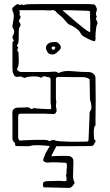

<svg xmlns="http://www.w3.org/2000/svg" viewBox="-20 -717 537 941"><path d="M63 -1Q54 -1 54 -7Q56 -15 49.5 -20Q43 -25 42 -31Q41 -34 41 -49.5Q41 -65 41 -85Q41 -105 41 -121Q41 -137 41 -141Q41 -151 40.5 -163Q40 -175 47 -182Q54 -189 68 -189.5Q82 -190 93 -190Q105 -190 113.5 -191Q122 -192 131 -184Q134 -181 138.5 -183.5Q143 -186 146 -188Q151 -186 164 -185Q177 -184 189 -183.5Q201 -183 202 -183Q207 -183 218 -182Q229 -181 230 -185Q232 -193 230 -200Q228 -207 228 -218V-322Q228 -326 227.5 -330Q227 -334 225 -336Q223 -338 218.5 -338.5Q214 -339 210 -340Q203 -343 196 -343Q189 -343 181 -335Q175 -341 158 -342Q141 -343 125.5 -341.5Q110 -340 105 -336Q104 -335 100 -335.5Q96 -336 94 -337Q85 -344 70.5 -341Q56 -338 51 -346Q44 -356 42.5 -364Q41 -372 41 -385V-498Q41 -503 41.5 -508Q42 -513 46 -516Q50 -520 46 -522Q37 -532 45 -546Q55 -562 44 -578Q40 -584 41 -590.5Q42 -597 43 -603Q47 -622 47.5 -636Q48 -650 42 -663Q37 -675 44 -681.5Q51 -688 60 -695Q66 -698 81 -692Q86 -698 90.5 -694Q95 -690 98 -692Q100 -694 105 -695Q110 -696 125.5 -696.5Q141 -697 174.5 -697Q208 -697 266 -697Q324 -697 414 -697Q423 -697 426 -696H430Q441 -696 444 -694Q447 -692 453 -679Q457 -672 452.5 -660Q448 -648 453 -638Q456 -633 452.5 -630.5Q449 -628 450 -625Q452 -619 456 -611Q460 -603 456 -598Q453 -592 451 -579Q449 -566 448.5 -554Q448 -542 448 -538Q450 -513 440.5 -515Q431 -517 409 -528Q399 -533 389.5 -538.5Q380 -544 375 -554Q369 -567 351 -579.5Q333 -592 321 -596Q314 -598 300 -615.5Q286 -633 269 -646Q264 -650 259 -654.5Q254 -659 252 -663Q248 -663 241 -668Q231 -665 215.5 -666Q200 -667 194 -667H80Q73 -667 74.5 -664Q76 -661 77 -657Q78 -653 76 -648.5Q74 -644 79 -639Q81 -638 80.5 -632.5Q80 -627 78 -625Q72 -618 73 -613Q74 -608 79 -602Q83 -594 78 -587Q72 -581 72 -561Q72 -541 71.5 -522Q71 -503 64 -496Q63 -495 64 -491.5Q65 -488 67 -487Q71 -483 68 -480Q65 -477 65 -474Q65 -464 68 -464Q71 -464 71 -453Q71 -444 71.5 -434.5Q72 -425 72 -416Q72 -407 70.5 -398Q69 -389 64 -380Q62 -376 69 -370Q76 -364 83 -364H214Q222 -364 238.5 -365.5Q255 -367 258 -364Q261 -362 263.5 -360.5Q266 -359 271 -361Q291 -369 310.5 -369Q330 -369 355 -366.5Q380 -364 414 -364Q428 -364 438 -355.5Q448 -347 448 -334Q449 -287 449 -228Q449 -169 448 -122Q448 -115 448.5 -108.5Q449 -102 443 -97Q439 -83 439.5 -65.5Q440 -48 442 -34Q452 -27 447 -20.5Q442 -14 440 -8Q435 -1 426.5 -1Q418 -1 410 -1Q368 -1 321 -0.5Q274 0 232 -1Q227 -1 206 -3Q185 -5 162.5 -5.5Q140 -6 130 -2Q127 -1 117 -0.5Q107 0 63 -1ZM422 -559Q423 -597 422.5 -610.5Q422 -624 421.5 -626.5Q421 -629 421 -633Q421 -652 421.5 -657.5Q422 -663 411 -664Q398 -664 368.5 -665.5Q339 -667 286 -667Q298 -657 316.5 -640.5Q335 -624 356 -606.5Q377 -589 394.5 -575.5Q412 -562 422 -559ZM237 -450Q219 -450 212 -462.5Q205 -475 205 -482Q205 -494 215.5 -502.5Q226 -511 245 -511Q255 -513 261.5 -509Q268 -505 274 -497Q282 -486 274 -474Q267 -467 257.5 -458.5Q248 -450 237 -450ZM240 -473Q247 -473 250 -480Q252 -482 250 -486Q246 -490 243 -489Q233 -489 233 -482Q233 -481 234.5 -477Q236 -473 240 -473ZM404 -23Q414 -23 414 -32L419 -154Q419 -158 419 -163Q419 -168 421 -171Q429 -181 428 -196.5Q427 -212 422 -225Q421 -228 420.5 -247.5Q420 -267 420 -290.5Q420 -314 419 -329Q405 -339 385 -339Q365 -339 351 -339L267 -340Q254 -340 254 -330V-231Q254 -228 255 -225Q256 -222 256 -220Q253 -194 255.5 -188.5Q258 -183 257 -172Q257 -168 252.5 -163Q248 -158 245 -158Q227 -158 218.5 -159Q210 -160 198 -160H84Q73 -160 71 -155.5Q69 -151 69 -141V-43Q69 -36 73.5 -31Q78 -26 88 -29Q92 -29 110.5 -30Q129 -31 152 -31.5Q175 -32 193.5 -31.5Q212 -31 215 -29Q223 -23 227.5 -27Q232 -31 237 -30Q240 -30 243.5 -30.5Q247 -31 249 -29Q255 -26 275.5 -24.5Q296 -23 321.5 -22.5Q347 -22 369.5 -22.5Q392 -23 404 -23ZM318 204 193 201Q187 181 194 176Q201 171 207 171Q209 171 225.5 170.5Q242 170 260 169.5Q278 169 283 170Q289 171 297.5 171Q306 171 306 167Q307 155 304.5 147.5Q302 140 305 136Q307 134 306.5 129.5Q306 125 306 122Q306 114 307.5 104.5Q309 95 307 87Q307 81 299.5 80.5Q292 80 284 80Q251 78 236 78.5Q221 79 216.5 79.5Q212 80 211 80Q204 79 196.5 75Q189 71 193 62Q193 57 196.5 51.5Q200 46 200 43Q200 40 206 29.5Q212 19 218.5 8Q225 -3 226 -5H259Q229 49 232 49Q258 47 285.5 47Q313 47 320 48Q325 48 332 54.5Q339 61 339 66Q340 73 339.5 89.5Q339 106 338.5 122Q338 138 338 146Q338 165 346 178Q347 179 338 191.5Q329 204 318 204Z"/></svg>

Font: Sankofa Display
Style: Regular
Weight: 400
Designer: Batsirai Madzonga
Foundry: Batsirai Madzonga
Version: Version 1.000; ttfautohint (v1.8.4.7-5d5b)